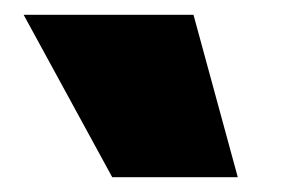

<svg xmlns="http://www.w3.org/2000/svg" viewBox="-20 -810 384 260"><path d="M132 -570 12 -790H242L302 -570Z"/></svg>

Font: M PLUS 2 Thin Black
Style: Regular
Weight: 900
Version: Version 1.001